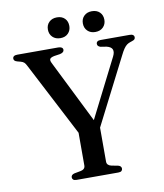

<svg xmlns="http://www.w3.org/2000/svg" viewBox="-92 -931 859 1006"><g transform="rotate(-10 337.0 -428.0)"><path d="M392.5 -229.5 302.5 -210.5 84 -631.5Q77 -646 70.5 -651.8Q64 -657.5 53 -660.5L36 -665Q25 -668 21 -672.5Q17 -677 17 -683Q17 -691 23 -695.5Q29 -700 41 -700H258.5Q270.5 -700 277.2 -695.8Q284 -691.5 284 -683Q284 -669 261.5 -664L231 -659.5Q212 -655.5 207.8 -648.2Q203.5 -641 211 -626L390 -266L352.5 -244.5L534 -603.5Q545 -625.5 539.5 -639.8Q534 -654 509.5 -660L478 -665Q470 -667.5 465.8 -671.8Q461.5 -676 461.5 -683Q461.5 -691 467.2 -695.5Q473 -700 484.5 -700H639.5Q651 -700 657 -695.5Q663 -691 663 -683Q663 -677 659.5 -672.8Q656 -668.5 644.5 -665L637 -662.5Q626 -659 617.5 -652.8Q609 -646.5 600.5 -634.2Q592 -622 581.5 -600.5ZM286.5 -254.5 402 -255V-67.5Q402 -57 408.2 -50.8Q414.5 -44.5 426 -42L460.5 -35.5Q478 -31 478 -17Q478 -9.5 472.8 -4.8Q467.5 0 455.5 0H233Q221.5 0 216 -4.8Q210.5 -9.5 210.5 -17Q210.5 -31 228 -35.5L262.5 -42Q274.5 -44.5 280.5 -50.8Q286.5 -57 286.5 -67.5ZM279.5 -746Q253.5 -746 237.8 -761.5Q222 -777 222 -801.5Q222 -826 237.8 -841.2Q253.5 -856.5 279.5 -856.5Q305.5 -856.5 320.8 -841.2Q336 -826 336 -801Q336 -777.5 320.8 -761.8Q305.5 -746 279.5 -746ZM465 -746Q439.5 -746 423.8 -761.5Q408 -777 408 -801.5Q408 -826 423.8 -841.2Q439.5 -856.5 465 -856.5Q491.5 -856.5 507 -841.2Q522.5 -826 522.5 -801Q522.5 -777.5 507 -761.8Q491.5 -746 465 -746Z"/></g></svg>

Font: Fraunces 28pt
Style: Regular
Weight: 400
Version: Version 1.000;[b76b70a41]